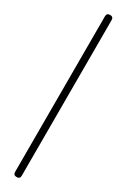

<svg xmlns="http://www.w3.org/2000/svg" viewBox="-124 -395 263 400"><g transform="rotate(30 8.0 -195.0)"><path d="M0 -8H16V-382H0ZM8 -16Q4 -16 2 -14Q0 -12 0 -8Q0 -4 2 -2Q4 0 8 0Q12 0 14 -2Q16 -4 16 -8Q16 -12 14 -14Q12 -16 8 -16ZM8 -390Q4 -390 2 -388Q0 -386 0 -382Q0 -378 2 -376Q4 -374 8 -374Q12 -374 14 -376Q16 -378 16 -382Q16 -386 14 -388Q12 -390 8 -390Z"/></g></svg>

Font: Wavefont ExtraLight
Style: Regular
Weight: 250
Version: Version 3.004;gftools[0.9.33]